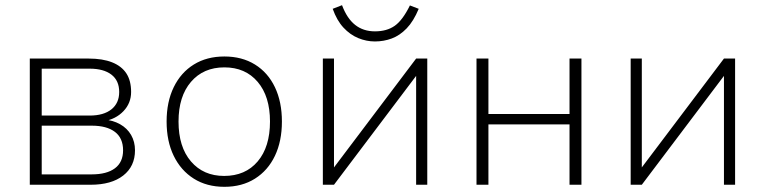

<svg xmlns="http://www.w3.org/2000/svg" viewBox="-20 -713 2952 741"><path d="M95 0V-487H322Q376 -487 412.5 -472.5Q449 -458 467.5 -430Q486 -402 486 -358Q486 -315 456.5 -284Q427 -253 380 -245V-252Q416 -249 443.5 -233.5Q471 -218 486 -192Q501 -166 501 -133Q501 -71 455.5 -35.5Q410 0 330 0ZM141 -40H334Q392 -40 423.5 -63.5Q455 -87 455 -133Q455 -180 423.5 -204Q392 -228 334 -228H141ZM141 -267H326Q380 -267 410 -291Q440 -315 440 -358Q440 -402 410 -425Q380 -448 326 -448H141Z M846 8Q778 8 728 -23.5Q678 -55 650.5 -111.5Q623 -168 623 -244Q623 -320 650.5 -376.5Q678 -433 728 -464Q778 -495 846 -495Q914 -495 964 -464Q1014 -433 1041 -376.5Q1068 -320 1068 -244Q1068 -168 1041 -111.5Q1014 -55 964 -23.5Q914 8 846 8ZM845 -34Q927 -34 974.5 -90Q1022 -146 1022 -244Q1022 -341 974.5 -397Q927 -453 846 -453Q765 -453 717 -397Q669 -341 669 -244Q669 -146 717 -90Q765 -34 845 -34Z M1226 0V-487H1269V-47H1254L1586 -487H1629V0H1586V-440H1601L1269 0ZM1427 -553Q1394 -553 1362.5 -566Q1331 -579 1305.5 -606.5Q1280 -634 1264 -679L1300 -693Q1319 -642 1350.5 -617Q1382 -592 1427 -592Q1473 -592 1503.5 -613.5Q1534 -635 1562 -692L1596 -679Q1576 -631 1549.5 -603.5Q1523 -576 1492 -564.5Q1461 -553 1427 -553Z M1819 0V-487H1865V-273H2178V-487H2224V0H2178V-233H1865V0Z M2414 0V-487H2457V-47H2442L2774 -487H2817V0H2774V-440H2789L2457 0Z"/></svg>

Font: Nunito Sans 10pt ExtraLight
Style: Regular
Weight: 250
Designer: Vernon Adams
Foundry: Vernon Adams
Version: Version 3.101;gftools[0.9.27]